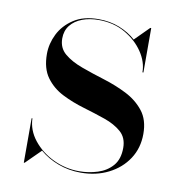

<svg xmlns="http://www.w3.org/2000/svg" viewBox="-61 -528 567 596"><g transform="rotate(10 222.0 -230.0)"><path d="M52 10V-130H54.5Q55.5 -93 80.2 -61.8Q105 -30.5 143.8 -12Q182.5 6.5 225.5 6.5Q255.5 6.5 283.8 -2.5Q312 -11.5 330 -32.2Q348 -53 348 -88.5Q348 -120.5 327.5 -138.5Q307 -156.5 274.8 -167.8Q242.5 -179 206 -189.8Q169.5 -200.5 137.2 -216.8Q105 -233 84.5 -261Q64 -289 64 -335Q64 -367 79.2 -397.8Q94.5 -428.5 125.5 -448.8Q156.5 -469 203.5 -469Q240 -469 270 -457Q300 -445 321.5 -425.5L366 -470H369V-330H366Q366 -362.5 345 -393.8Q324 -425 287.8 -445.8Q251.5 -466.5 204.5 -466.5Q176 -466.5 152.8 -457.8Q129.5 -449 116 -432Q102.5 -415 102.5 -390.5Q102.5 -360.5 124 -342.5Q145.5 -324.5 179.8 -312Q214 -299.5 252.2 -287.8Q290.5 -276 324.5 -258.8Q358.5 -241.5 380.2 -214Q402 -186.5 402 -142Q402 -97.5 379.5 -63.2Q357 -29 318.2 -9.5Q279.5 10 231 10Q193.5 10 160 -2.5Q126.5 -15 101.5 -36.5L54.5 10Z"/></g></svg>

Font: Bodoni Moda 72pt
Style: Regular
Weight: 400
Designer: Owen Earl
Foundry: indestructible type
Version: Version 2.005